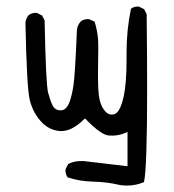

<svg xmlns="http://www.w3.org/2000/svg" viewBox="-20 -451 540 597"><path d="M373.5 -286.6V-263.2Q373.5 -193.4 364.7 -151.4Q356.4 -113.8 344.2 -101.6Q337.4 -94.7 327.1 -94.7Q312.5 -94.7 300.8 -113.3Q287.6 -133.3 285.6 -174.3Q284.7 -194.3 284.7 -221.2Q284.7 -248 285.2 -269Q285.6 -290 285.6 -297.6Q285.6 -305.2 285.4 -316.4Q285.2 -327.6 283.7 -340.3Q280.3 -365.2 273.9 -383.8L257.8 -391.1Q255.9 -391.6 253.9 -391.6Q239.7 -391.6 230.5 -383.8Q220.7 -372.1 219.2 -357.9Q213.4 -218.8 208.5 -186Q203.6 -153.3 195.8 -132.8Q191.4 -121.6 184.8 -114.7Q178.2 -107.9 168.5 -107.9Q150.9 -107.9 143.1 -124Q136.7 -136.7 129.6 -162.8Q122.6 -189 118.7 -387.7L110.8 -402.8L95.2 -410.6Q93.3 -411.1 91.8 -411.1Q77.6 -411.1 68.4 -403.3Q61 -394 59.1 -381.3Q63 -175.8 73.2 -137.2Q84.5 -96.2 111.3 -69.3Q134.8 -45.9 166.5 -43.5Q168.9 -43.5 171.4 -43.5Q202.6 -43.5 238.3 -77.1L244.1 -83Q252 -75.2 256.8 -70.3Q261.7 -65.4 268.6 -59.1Q299.3 -31.7 317.4 -29.8Q322.8 -29.3 329.1 -29.3Q347.2 -29.3 365.2 -36.1L376.5 -40.5V65.9L252.4 51.3Q242.7 49.8 237.3 49.8Q231.9 49.8 228.5 49.8Q225.1 49.8 220 50.5Q214.8 51.3 210 52.2Q200.2 54.7 191.9 59.1L184.1 74.7Q183.6 76.7 183.6 78.1Q183.6 91.3 190.4 100.6Q227.5 112.8 270 113.8Q312.5 114.7 354 124.5Q364.3 126 374.5 126Q402.8 126 427.7 115.2Q437.5 73.2 437.5 -176.3Q437.5 -275.4 436 -407.2L428.2 -422.4L412.6 -430.2Q410.6 -430.7 409.2 -430.7Q396 -430.7 387.2 -423.8Q373.5 -358.4 373.5 -286.6Z"/></svg>

Font: NaikaiFont
Style: Light
Weight: 300
Version: Version 1.89